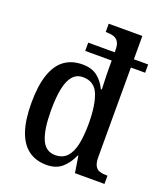

<svg xmlns="http://www.w3.org/2000/svg" viewBox="-141 -855 822 960"><g transform="rotate(20 270.0 -375.0)"><path d="M219 10Q163 10 123.5 -18.5Q84 -47 63.5 -106Q43 -165 43 -256Q43 -348 63.5 -407.5Q84 -467 123 -495.5Q162 -524 219 -524Q268 -524 298 -500.5Q328 -477 346 -439H351Q351 -442 350.5 -454.5Q350 -467 349.5 -483.5Q349 -500 348.5 -517Q348 -534 348 -545V-592H207V-636H348V-649Q348 -677 338.5 -691.5Q329 -706 313 -711Q297 -716 278 -716H271V-760H450V-636H526V-592H450V-115Q450 -86 458.5 -70Q467 -54 482.5 -49Q498 -44 517 -44H525V0H368L354 -88H351Q331 -43 300 -16.5Q269 10 219 10ZM243 -51Q283 -51 306 -76Q329 -101 338.5 -147Q348 -193 348 -256Q348 -354 325.5 -409.5Q303 -465 242 -465Q209 -465 188 -441Q167 -417 157.5 -370Q148 -323 148 -255Q148 -154 170 -102.5Q192 -51 243 -51Z"/></g></svg>

Font: Noto Serif Khmer Condensed Medium
Style: Regular
Weight: 500
Width: 3
Designer: Danh Hong and the Monotype Design Team
Foundry: Monotype Imaging Inc.
Version: Version 2.004